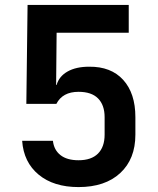

<svg xmlns="http://www.w3.org/2000/svg" viewBox="-20 -750 640 780"><path d="M299 10Q198 10 137 -40.5Q76 -91 70 -178H195Q199 -141 225.5 -120Q252 -99 299 -99Q351 -99 378 -126Q405 -153 405 -203V-274Q405 -323 378.5 -350Q352 -377 299 -377Q234 -377 209 -328H87L92 -730H503V-617H210L208 -405H210Q220 -440 254.5 -459.5Q289 -479 342 -479Q431 -480 480.5 -425.5Q530 -371 530 -274V-203Q530 -104 468.5 -47Q407 10 299 10Z"/></svg>

Font: NKDuy Mono
Style: Bold
Weight: 700
Monospace: yes
Designer: NKDuy
Foundry: NKDuy
Version: Version 2.251; ttfautohint (v1.8.4.7-5d5b)